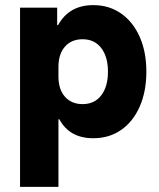

<svg xmlns="http://www.w3.org/2000/svg" viewBox="-20 -530 623 750"><path d="M58.3 200V-500H203.3V-431.7H206.7Q250 -510 344.2 -510Q406.7 -510 453.3 -477.1Q500 -444.2 525.8 -385.8Q551.7 -327.5 551.7 -250Q551.7 -172.5 525.8 -113.8Q500 -55 453.3 -22.5Q406.7 10 344.2 10Q251.7 10 211.7 -64.2H208.3V200ZM302.5 -123.3Q349.2 -123.3 375.4 -157.5Q401.7 -191.7 401.7 -250Q401.7 -308.3 375.4 -342.5Q349.2 -376.7 302.5 -376.7Q259.2 -376.7 233.8 -347.9Q208.3 -319.2 208.3 -268.3V-231.7Q208.3 -180.8 233.8 -152.1Q259.2 -123.3 302.5 -123.3Z"/></svg>

Font: Funnel Sans Light ExtraBold
Style: Regular
Weight: 800
Version: Version 1.000